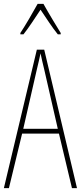

<svg xmlns="http://www.w3.org/2000/svg" viewBox="-20 -970 417 990"><path d="M204 -950H174C150 -906 106 -831 85 -800V-793H101C128 -826 164 -883 189 -920C216 -880 250 -827 278 -793H293V-800C281 -819 230 -903 204 -950ZM351 0H377L208 -714H170L0 0H26L94 -281H284ZM208 -612 278 -306H100L170 -612C178 -646 183 -666 189 -695C195 -666 200 -645 208 -612Z"/></svg>

Font: Noto Sans Oriya ExtCond Thin
Style: Regular
Weight: 100
Width: 2
Designer: Amélie Bonet and Sol Matas
Foundry: Google LLC
Version: Version 2.006